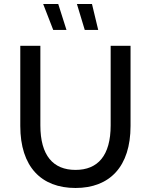

<svg xmlns="http://www.w3.org/2000/svg" viewBox="-20 -928 751 956"><path d="M356 8C526 8 630 -98 630 -301V-700H531V-304C531 -153 467 -82 356 -82C245 -82 181 -153 181 -304V-700H81V-301C81 -98 185 8 356 8ZM402 -779H469L438 -908H363ZM245 -779H311L270 -908H195Z"/></svg>

Font: Chess Sans Medium
Style: Regular
Weight: 500
Designer: Wolf Bōese
Foundry: Wolf Bōese
Version: Version 7.223;Glyphs 3.3 (3306)